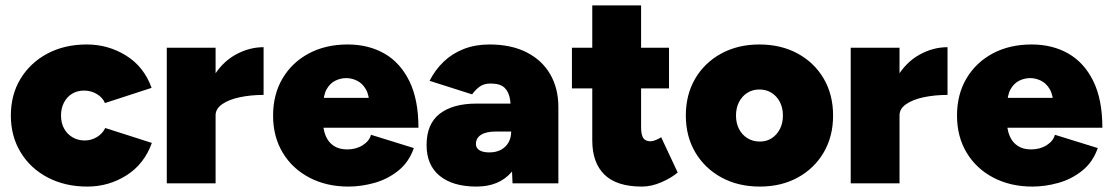

<svg xmlns="http://www.w3.org/2000/svg" viewBox="-20 -676 4095 708"><path d="M302 12Q220 12 156 -21.5Q92 -55 56 -114.5Q20 -174 20 -250Q20 -327 56 -386Q92 -445 155 -478.5Q218 -512 300 -512Q379 -512 445 -471Q511 -430 539 -352L367 -296Q359 -316 337.5 -329Q316 -342 290 -342Q265 -342 246 -330.5Q227 -319 216 -298Q205 -277 205 -250Q205 -223 216 -202.5Q227 -182 247 -170Q267 -158 292 -158Q317 -158 338 -171Q359 -184 368 -204L540 -149Q512 -71 446.5 -29.5Q381 12 302 12Z M733 -255Q733 -336 765.5 -391Q798 -446 848 -474Q898 -502 952 -502V-326Q905 -326 864.5 -317.5Q824 -309 799.5 -292Q775 -275 775 -251ZM595 0V-500H775V0Z M1265 12Q1184 12 1121 -21Q1058 -54 1022.5 -113Q987 -172 987 -250Q987 -328 1022 -387Q1057 -446 1119 -479Q1181 -512 1262 -512Q1339 -512 1397.5 -478.5Q1456 -445 1489.5 -377Q1523 -309 1523 -205H1149L1171 -231Q1171 -199 1181 -175Q1191 -151 1211 -138Q1231 -125 1260 -125Q1293 -125 1317.5 -140.5Q1342 -156 1348 -179L1506 -130Q1488 -78 1448.5 -46.5Q1409 -15 1360.5 -1.5Q1312 12 1265 12ZM1172 -286 1153 -315H1360L1342 -286Q1342 -325 1329 -347Q1316 -369 1296.5 -378.5Q1277 -388 1257 -388Q1236 -388 1216.5 -378.5Q1197 -369 1184.5 -347Q1172 -325 1172 -286Z M1870 0 1865 -115V-245Q1865 -280 1861 -308Q1857 -336 1841 -352Q1825 -368 1789 -368Q1764 -368 1748 -356Q1732 -344 1721 -328L1564 -378Q1585 -419 1616.5 -449Q1648 -479 1690.5 -495.5Q1733 -512 1785 -512Q1865 -512 1922 -483Q1979 -454 2009 -402Q2039 -350 2039 -281V0ZM1737 12Q1650 12 1601.5 -27.5Q1553 -67 1553 -141Q1553 -219 1601.5 -256.5Q1650 -294 1737 -294H1884V-191H1808Q1773 -191 1754 -179Q1735 -167 1735 -145Q1735 -130 1748 -122Q1761 -114 1784 -114Q1809 -114 1827 -123.5Q1845 -133 1855 -150.5Q1865 -168 1865 -191H1912Q1912 -94 1866 -41Q1820 12 1737 12Z M2347 12Q2254 12 2209 -32Q2164 -76 2164 -158V-656H2344V-207Q2344 -179 2352 -167Q2360 -155 2379 -155Q2387 -155 2399 -160Q2411 -165 2418 -170L2479 -40Q2456 -20 2419 -4Q2382 12 2347 12ZM2089 -350V-500H2447V-350Z M2782 12Q2702 12 2640.5 -21.5Q2579 -55 2544 -114Q2509 -173 2509 -250Q2509 -327 2543.5 -386Q2578 -445 2639.5 -478.5Q2701 -512 2780 -512Q2860 -512 2921.5 -478.5Q2983 -445 3017.5 -386Q3052 -327 3052 -250Q3052 -173 3017.5 -114Q2983 -55 2922 -21.5Q2861 12 2782 12ZM2782 -154Q2807 -154 2826 -166.5Q2845 -179 2856 -200.5Q2867 -222 2867 -250Q2867 -278 2856 -299.5Q2845 -321 2825.5 -333.5Q2806 -346 2780 -346Q2755 -346 2735.5 -333.5Q2716 -321 2705 -299.5Q2694 -278 2694 -250Q2694 -222 2705 -200.5Q2716 -179 2736 -166.5Q2756 -154 2782 -154Z M3255 -255Q3255 -336 3287.5 -391Q3320 -446 3370 -474Q3420 -502 3474 -502V-326Q3427 -326 3386.5 -317.5Q3346 -309 3321.5 -292Q3297 -275 3297 -251ZM3117 0V-500H3297V0Z M3787 12Q3706 12 3643 -21Q3580 -54 3544.5 -113Q3509 -172 3509 -250Q3509 -328 3544 -387Q3579 -446 3641 -479Q3703 -512 3784 -512Q3861 -512 3919.5 -478.5Q3978 -445 4011.5 -377Q4045 -309 4045 -205H3671L3693 -231Q3693 -199 3703 -175Q3713 -151 3733 -138Q3753 -125 3782 -125Q3815 -125 3839.5 -140.5Q3864 -156 3870 -179L4028 -130Q4010 -78 3970.5 -46.5Q3931 -15 3882.5 -1.5Q3834 12 3787 12ZM3694 -286 3675 -315H3882L3864 -286Q3864 -325 3851 -347Q3838 -369 3818.5 -378.5Q3799 -388 3779 -388Q3758 -388 3738.5 -378.5Q3719 -369 3706.5 -347Q3694 -325 3694 -286Z"/></svg>

Font: Figtree Black
Style: Regular
Weight: 900
Designer: Erik Kennedy
Foundry: Erik Kennedy
Version: Version 2.001;gftools[0.9.30]